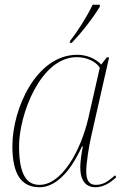

<svg xmlns="http://www.w3.org/2000/svg" viewBox="-20 -776 523 806"><path d="M274 -604 273 -596H281C323 -639 373 -704 399 -748V-756H369C342 -701 307 -646 274 -604ZM146 10C200 10 265 -32 324 -161H328C322 -135 317 -94 317 -76C316 -23 337 10 380 10C414 10 441 -7 468 -32L463 -40C434 -15 414 0 382 0C352 0 342 -22 342 -58C342 -90 353 -160 362 -200L438 -535H428L405 -505C382 -529 346 -546 304 -546C132 -546 32 -319 32 -163C32 -45 69 10 146 10ZM146 0C96 0 60 -36 60 -162C60 -295 150 -536 302 -536C340 -536 380 -521 399 -492L351 -281C319 -142 239 0 146 0Z"/></svg>

Font: Noto Serif Display Thin
Style: Italic
Weight: 100
Italic angle: -12°
Designer: Monotype Design Team
Foundry: Monotype Imaging Inc.
Version: Version 2.009